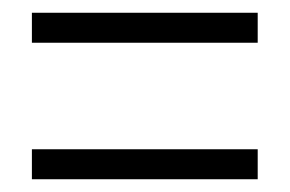

<svg xmlns="http://www.w3.org/2000/svg" viewBox="-20 -503 455 301"><path d="M30 -436V-483H384V-436ZM30 -222V-269H384V-222Z"/></svg>

Font: Noto Sans Hebrew ExtraCondensed Light
Style: Regular
Weight: 300
Width: 2
Designer: Monotype Design Team
Foundry: Monotype Imaging Inc.
Version: Version 2.004; ttfautohint (v1.8.4.7-5d5b)